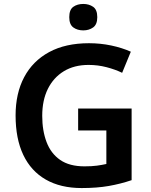

<svg xmlns="http://www.w3.org/2000/svg" viewBox="-20 -943 765 973"><path d="M376 -393H647V-30Q591 -11 531 -0.5Q471 10 394 10Q287 10 212 -33Q137 -76 98 -158Q59 -240 59 -358Q59 -470 102.5 -552Q146 -634 229 -679Q312 -724 431 -724Q489 -724 543.5 -712.5Q598 -701 643 -681L599 -574Q564 -591 520 -602.5Q476 -614 429 -614Q356 -614 303.5 -582Q251 -550 222.5 -492.5Q194 -435 194 -356Q194 -281 216 -223Q238 -165 285 -132.5Q332 -100 408 -100Q445 -100 471 -103.5Q497 -107 519 -112V-282H376ZM402 -923Q431 -923 452 -908.5Q473 -894 473 -856Q473 -819 452 -804Q431 -789 402 -789Q372 -789 351.5 -804Q331 -819 331 -856Q331 -894 351.5 -908.5Q372 -923 402 -923Z"/></svg>

Font: Noto Sans Javanese SemiBold
Style: Regular
Weight: 600
Version: Version 2.004